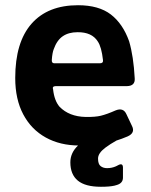

<svg xmlns="http://www.w3.org/2000/svg" viewBox="-20 -542 578 735"><path d="M374.3 -311.7Q368.7 -362.3 354.3 -383.3Q331.7 -419.3 276.7 -418.7Q242.7 -418.7 220.2 -403.2Q197.7 -387.7 185.7 -353.7Q180.3 -340.3 178.3 -312.7Q177.3 -299.7 188 -299.7H362.3Q375.7 -299.7 374.3 -311.7ZM183.3 -199.3Q188 -156.7 208 -133.3Q244.7 -95.7 307.7 -94.3Q344.7 -93.7 366.3 -99Q390.3 -105 421.7 -119Q452 -131.7 464 -104.7L485 -60.3Q499 -33.3 468.3 -19.7Q423.7 -0.7 383.3 6.7Q340.3 15 283.7 15Q210.3 15 155 -15.7Q99.7 -46.3 69 -104.2Q38.3 -162 38.3 -243.3Q38.3 -380.3 100.7 -451.2Q163 -522 278.7 -522Q358 -522 404.2 -486.7Q450.3 -451.3 474.3 -384Q491.3 -326.3 495.7 -242.3Q498 -213 466 -212.3H193.3Q178.7 -212 183.3 -199.3ZM366.3 173Q306.7 173 278 149.5Q249.3 126 249.3 79.3Q249.3 42.7 279 14.7Q303 -7.3 340.3 -25Q357.3 -35 378.7 -29L426.3 -17.7Q445 -13.7 426.3 -4.3Q401 10 383.3 23.3Q355.3 44.3 355.3 65Q355.3 86.3 365.3 94Q375.3 101.7 389.7 101.7Q408 101.7 423.7 94.7Q427 92.7 431 91Q450.3 80 450.7 99V138Q450.7 159 427.7 166Q423 167.3 418.3 168.7Q399.7 173 366.3 173Z"/></svg>

Font: Vivano Light
Style: Regular
Weight: 300
Designer: Joe Prince, Josias Burgherr
Version: Version 2.064;September 19, 2022;FontCreator 14.0.0.2877 64-